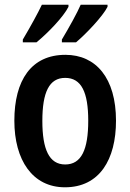

<svg xmlns="http://www.w3.org/2000/svg" viewBox="-20 -786 554 816"><path d="M437 -757V-766H323C309 -733 273 -668 243 -618V-606H303C346 -642 417 -717 437 -757ZM271 -757V-766H158C142 -732 108 -670 77 -618V-606H135C185 -647 250 -715 271 -757ZM473 -273C473 -454 388 -553 258 -553C113 -553 41 -445 41 -273C41 -106 118 10 256 10C403 10 473 -108 473 -273ZM160 -272C160 -394 189 -455 257 -455C326 -455 355 -394 355 -273C355 -150 326 -87 257 -87C189 -87 160 -151 160 -272Z"/></svg>

Font: Noto Sans Armenian Condensed SemiBold
Style: Regular
Weight: 600
Width: 3
Designer: Monotype Design Team
Foundry: Monotype Imaging Inc.
Version: Version 2.008